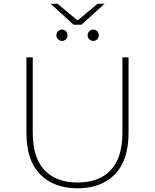

<svg xmlns="http://www.w3.org/2000/svg" viewBox="-20 -1008 833 1032"><path d="M397 4Q269 4 195.5 -71Q122 -146 122 -295V-700H156V-296Q156 -160 219 -93.5Q282 -27 397 -27Q512 -27 575 -93.5Q638 -160 638 -296V-700H671V-295Q671 -146 597.5 -71Q524 4 397 4ZM481 -788Q469 -788 460 -797Q451 -806 451 -818Q451 -831 460 -840Q469 -849 481 -849Q494 -849 502.5 -840Q511 -831 511 -818Q511 -806 502.5 -797Q494 -788 481 -788ZM313 -788Q301 -788 292 -797Q283 -806 283 -818Q283 -831 292 -840Q301 -849 313 -849Q326 -849 334.5 -840Q343 -831 343 -818Q343 -806 334.5 -797Q326 -788 313 -788ZM376 -875 252 -988H289L397 -898L505 -988H542L418 -875Z"/></svg>

Font: Montserrat Thin ExtraLight
Style: Regular
Weight: 250
Version: Version 9.000